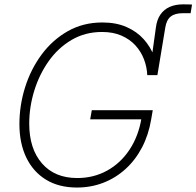

<svg xmlns="http://www.w3.org/2000/svg" viewBox="-20 -839 889 869"><path d="M656.2 -503.9 685.5 -713.9Q689.9 -750 706.3 -773.4Q722.7 -796.9 748.8 -808.1Q774.9 -819.3 809.1 -819.3Q818.8 -819.3 829.8 -819.1Q840.8 -818.8 849.1 -818.4L842.8 -779.3Q834 -779.3 824 -779.3Q814 -779.3 807.6 -779.3Q771.5 -779.3 752.4 -763.9Q733.4 -748.5 728 -713.9L692.4 -499ZM328.1 9.8Q246.6 9.8 188.5 -25.6Q130.4 -61 99.1 -125.7Q67.9 -190.4 67.9 -277.3Q67.9 -362.8 93.8 -444.6Q119.6 -526.4 168.7 -592.5Q217.8 -658.7 287.1 -698Q356.4 -737.3 443.4 -737.3Q505.9 -737.3 552.5 -716.8Q599.1 -696.3 630.1 -661.9Q661.1 -627.4 676.8 -585.2Q692.4 -543 692.4 -499H646.5Q645 -535.6 631.8 -570.3Q618.7 -605 593.3 -633.1Q567.9 -661.1 530 -677.7Q492.2 -694.3 441.9 -694.3Q365.2 -694.3 304.2 -658.4Q243.2 -622.6 200.4 -562.3Q157.7 -502 135 -428.2Q112.3 -354.5 112.3 -279.3Q112.3 -166 169.9 -99.6Q227.5 -33.2 329.6 -33.2Q403.8 -33.2 464.6 -66.7Q525.4 -100.1 566.2 -161.4Q606.9 -222.7 620.6 -305.2L635.3 -298.8H388.2L395.5 -340.3H671.4L664.1 -297.9Q652.3 -228 622.6 -171.4Q592.8 -114.7 548.3 -74.2Q503.9 -33.7 448 -12Q392.1 9.8 328.1 9.8Z"/></svg>

Font: Inter 20pt ExtraLight
Style: Italic
Weight: 250
Italic angle: -9.3988°
Version: Version 4.001;git-66647c0bb